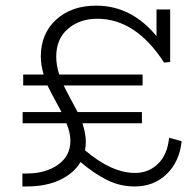

<svg xmlns="http://www.w3.org/2000/svg" viewBox="-20 -654 699 687"><path d="M585 -161.1 629.9 -148.9Q622.6 -76.2 576.7 -31.5Q530.8 13.2 461.9 13.2Q408.7 13.2 362.3 -10.3Q315.9 -33.7 268.1 -74.2Q244.1 -33.7 194.6 -10.3Q145 13.2 75.2 13.2H60.1V-33.2H75.2Q143.6 -33.2 187.7 -64.7Q231.9 -96.2 231.9 -149.9Q231.9 -179.2 217.8 -212.9H61V-252.9H200.2Q156.2 -334 149.9 -348.1H63V-387.2H136.2Q126 -422.4 126 -451.2Q126 -533.7 180.9 -583.7Q235.8 -633.8 324.2 -633.8Q450.2 -633.8 540 -524.9V-620.1H588.9V-432.1L566.9 -430.2Q465.8 -586.9 328.1 -586.9Q265.1 -586.9 223.1 -550.8Q181.2 -514.6 181.2 -451.2Q181.2 -420.4 191.9 -387.2H490.2V-348.1H208Q216.3 -330.6 233.6 -298.3Q251 -266.1 257.8 -252.9H487.8V-212.9H274.9Q287.1 -175.3 287.1 -147Q287.1 -130.9 284.2 -116.2Q379.9 -35.2 462.9 -35.2Q511.7 -35.2 545.4 -67.9Q579.1 -100.6 585 -161.1Z"/></svg>

Font: BioRhyme Light
Style: Regular
Weight: 300
Designer: Aoife Mooney
Foundry: Aoife Mooney Type
Version: Version 1.500;PS 001.500;hotconv 1.0.88;makeotf.lib2.5.64775